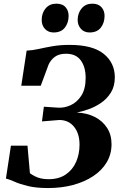

<svg xmlns="http://www.w3.org/2000/svg" viewBox="-20 -990 642 1020"><path d="M235.5 9Q172 9 128.8 -1.5Q85.5 -12 57.8 -24.5Q30 -37 11.5 -41.5L38 -216H126L139 -69.5Q152 -60.5 166.2 -53.2Q180.5 -46 198 -42Q215.5 -38 237.5 -38Q292.5 -38 329 -62.8Q365.5 -87.5 384 -129.2Q402.5 -171 402.5 -221.5Q402.5 -281 373.2 -316.8Q344 -352.5 295 -352.5L203 -345L213 -423L289.5 -418Q321.5 -416 355 -431Q388.5 -446 411.8 -481.5Q435 -517 435 -576.5Q435 -634 409.2 -669.2Q383.5 -704.5 330.5 -704.5Q293.5 -704.5 271.5 -688.2Q249.5 -672 238 -646.5L196.5 -534.5H93L121.5 -721Q153 -722.5 186.2 -730Q219.5 -737.5 259.5 -744.5Q299.5 -751.5 349.5 -751.5Q472.5 -751.5 531.2 -703.8Q590 -656 590 -579.5Q590 -531.5 569 -498Q548 -464.5 516.2 -443Q484.5 -421.5 450 -409.5Q415.5 -397.5 388 -392Q441.5 -390 483 -369Q524.5 -348 548.5 -311.2Q572.5 -274.5 572.5 -224.5Q572.5 -170.5 546.8 -127.5Q521 -84.5 474.8 -54Q428.5 -23.5 367.5 -7.2Q306.5 9 235.5 9ZM265 -817.5Q236 -817.5 218.5 -836.8Q201 -856 201.5 -885.5Q202 -922 223 -946.2Q244 -970.5 279 -970.5Q312.5 -970.5 328.8 -951.2Q345 -932 344.5 -904.5Q344 -867.5 324 -842.5Q304 -817.5 265 -817.5ZM456 -817.5Q427 -817.5 409.8 -836.8Q392.5 -856 392.5 -885.5Q393.5 -922 414.5 -946.2Q435.5 -970.5 470 -970.5Q503 -970.5 519.5 -951.2Q536 -932 535.5 -904.5Q535 -867.5 515 -842.5Q495 -817.5 456 -817.5Z"/></svg>

Font: Merriweather 72pt ExtraBold
Style: Italic
Weight: 800
Italic angle: -7.8°
Version: Version 2.101